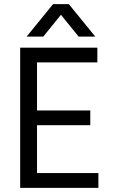

<svg xmlns="http://www.w3.org/2000/svg" viewBox="-20 -903 541 923"><path d="M188 -727H108L235 -883H311L438 -727H358L273 -832ZM453 0H77V-674H448V-603H158V-372H414V-301H158V-71H453Z"/></svg>

Font: Hind Jalandhar
Style: Regular
Weight: 400
Designer: Namrata Goyal
Foundry: Indian Type Foundry
Version: Version 0.702;PS 1.0;hotconv 1.0.81;makeotf.lib2.5.63406